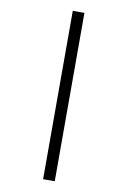

<svg xmlns="http://www.w3.org/2000/svg" viewBox="-110 -864 778 1172"><g transform="rotate(10 279.5 -278.0)"><path d="M243.2 244V-799.6H315.4V244Z"/></g></svg>

Font: Noto Serif Malayalam
Style: Regular
Weight: 400
Designer: Indian type Foundry, Jelle Bosma, Monotype Design Team
Foundry: Monotype Imaging Inc.
Version: Version 2.103